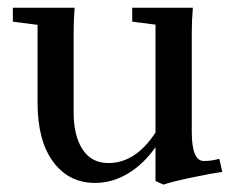

<svg xmlns="http://www.w3.org/2000/svg" viewBox="-20 -469 616 504"><path d="M229.5 11.2Q160.6 11.2 119.6 -44.2Q78.6 -99.6 78.6 -199.2V-403.8L13.7 -412.1V-448.7H175.8Q173.3 -414.6 173.3 -383.8V-174.8Q173.3 -112.3 196.8 -76.7Q220.2 -41 264.6 -41Q335.9 -41 388.2 -121.1V-404.3L327.1 -412.1V-448.7H486.3Q483.4 -416 483.4 -383.8V-123Q483.4 -46.4 515.1 -46.4Q536.1 -46.4 555.7 -52.2L563.5 -17.6Q533.2 -13.7 480.5 -2.4Q427.7 8.8 409.2 15.6L388.2 6.3V-82.5Q356.4 -37.6 315.4 -13.2Q274.4 11.2 229.5 11.2Z"/></svg>

Font: Elstob 8pt Medium
Style: Regular
Weight: 500
Designer: Peter S. Baker
Version: Version 1.015